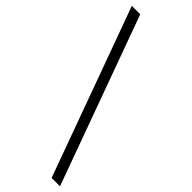

<svg xmlns="http://www.w3.org/2000/svg" viewBox="-277 -800 923 923"><g transform="rotate(45 184.5 -338.5)"><path d="M369.1 90.8H312L0 -766.6H57.1Z"/></g></svg>

Font: Petit Formal Script
Style: Regular
Weight: 400
Version: Version 1.001; ttfautohint (v0.8) -G 200 -r 50